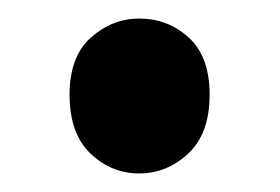

<svg xmlns="http://www.w3.org/2000/svg" viewBox="-20 -173 302 207"><path d="M130 14Q100 14 77.5 -7.5Q55 -29 55 -71Q55 -112 78 -132.5Q101 -153 130 -153Q161 -153 183.5 -132.5Q206 -112 206 -71Q206 -29 183 -7.5Q160 14 130 14Z"/></svg>

Font: Yaldevi SemiBold
Style: Regular
Weight: 600
Designer: Sol Matas, Rajitha Manaperi, Kosala Senevirathne
Foundry: Mooniak
Version: Version 1.100